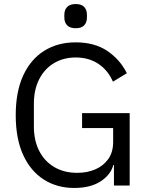

<svg xmlns="http://www.w3.org/2000/svg" viewBox="-20 -920 735 952"><path d="M545 0V-102H542Q529 -53 478.5 -20.5Q428 12 348 12Q263 12 197.5 -29.5Q132 -71 95 -151.5Q58 -232 58 -349Q58 -465 95 -545.5Q132 -626 199 -668Q266 -710 355 -710Q449 -710 512 -667.5Q575 -625 609 -557L540 -515Q516 -571 468.5 -603Q421 -635 355 -635Q294 -635 247 -606.5Q200 -578 174 -526.5Q148 -475 148 -406V-293Q148 -224 174 -172.5Q200 -121 248.5 -92Q297 -63 363 -63Q412 -63 452 -80Q492 -97 516.5 -131Q541 -165 541 -216V-285H387V-359H623V0ZM355 -780Q327 -780 313 -794.5Q299 -809 299 -833V-847Q299 -871 313 -885.5Q327 -900 355 -900Q384 -900 397.5 -885.5Q411 -871 411 -847V-833Q411 -809 397.5 -794.5Q384 -780 355 -780Z"/></svg>

Font: IBM Plex Sans Var
Style: Regular
Weight: 400
Designer: Mike Abbink, Paul van der Laan, Pieter van Rosmalen
Foundry: Bold Monday
Version: Version 3.000